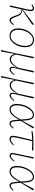

<svg xmlns="http://www.w3.org/2000/svg" viewBox="1616 -2154 729 4000"><g transform="rotate(90 1980.0 -153.5)"><path d="M93 0Q103 -45 113.5 -90Q124 -135 134 -179.5Q144 -224 154 -269Q164 -314 174 -359Q183 -399 183.5 -424Q184 -449 175.5 -460.5Q167 -472 148 -472Q132 -472 116.5 -465Q101 -458 82 -445L72 -461Q94 -479 113 -488.5Q132 -498 155 -498Q181 -498 195.5 -482.5Q210 -467 211 -433.5Q212 -400 198 -345L122 0L101 5ZM397 11Q368 11 353 -7.5Q338 -26 324 -63L294 -144Q277 -191 254 -212Q231 -233 190 -238L168 -241V-257H176L221 -295L481 -493Q486 -492 491 -488.5Q496 -485 496 -477Q496 -468 487 -459Q478 -450 451 -432L184 -252L183 -254L192 -253Q229 -249 251.5 -237.5Q274 -226 289 -206.5Q304 -187 315 -158L351 -69Q364 -40 374 -27.5Q384 -15 401 -15Q424 -15 443.5 -31Q463 -47 490 -78L503 -64Q472 -25 448.5 -7Q425 11 397 11Z M722 12Q683 12 648.5 -6.5Q614 -25 592.5 -65.5Q571 -106 571 -170Q571 -229 588.5 -287Q606 -345 638.5 -392.5Q671 -440 715 -469Q759 -498 812 -498Q854 -498 888.5 -478.5Q923 -459 943 -418.5Q963 -378 963 -314Q963 -252 945 -194Q927 -136 895 -89.5Q863 -43 818.5 -15.5Q774 12 722 12ZM726 -11Q772 -11 810 -37.5Q848 -64 876 -108Q904 -152 919.5 -204.5Q935 -257 935 -308Q935 -394 900.5 -434.5Q866 -475 810 -475Q763 -475 724.5 -447.5Q686 -420 658 -375.5Q630 -331 615 -278.5Q600 -226 600 -175Q600 -90 636 -50.5Q672 -11 726 -11Z M1030 191 1022 185 1090 -115 1165 -489 1187 -495 1196 -489Q1186 -441 1175 -393Q1164 -345 1153.5 -297Q1143 -249 1132 -201Q1121 -153 1111 -105L1104 -101L1053 185ZM1212 8Q1182 8 1158.5 -7Q1135 -22 1121 -48.5Q1107 -75 1103 -109L1113 -131Q1125 -70 1152 -44Q1179 -18 1218 -18Q1247 -18 1274.5 -34Q1302 -50 1333 -85.5Q1364 -121 1400 -180L1404 -148H1391Q1364 -94 1335.5 -59Q1307 -24 1276 -8Q1245 8 1212 8ZM1424 11Q1397 11 1383.5 -4.5Q1370 -20 1370 -48Q1370 -61 1374 -78.5Q1378 -96 1388 -129L1384 -136L1459 -489L1481 -495L1490 -489L1405 -120Q1402 -110 1400 -100.5Q1398 -91 1397 -82.5Q1396 -74 1395 -66.5Q1394 -59 1394 -52Q1394 -31 1403.5 -23Q1413 -15 1428 -15Q1451 -15 1474.5 -33Q1498 -51 1529 -89L1542 -76Q1514 -41 1484.5 -15Q1455 11 1424 11Z M1571 191 1563 185 1631 -115 1706 -489 1728 -495 1737 -489Q1727 -441 1716 -393Q1705 -345 1694.5 -297Q1684 -249 1673 -201Q1662 -153 1652 -105L1645 -101L1594 185ZM1753 8Q1723 8 1699.5 -7Q1676 -22 1662 -48.5Q1648 -75 1644 -109L1654 -131Q1666 -70 1693 -44Q1720 -18 1759 -18Q1788 -18 1815.5 -34Q1843 -50 1874 -85.5Q1905 -121 1941 -180L1945 -148H1932Q1905 -94 1876.5 -59Q1848 -24 1817 -8Q1786 8 1753 8ZM1965 11Q1938 11 1924.5 -4.5Q1911 -20 1911 -48Q1911 -61 1915 -78.5Q1919 -96 1929 -129L1925 -136L2000 -489L2022 -495L2031 -489L1946 -120Q1943 -110 1941 -100.5Q1939 -91 1938 -82.5Q1937 -74 1936 -66.5Q1935 -59 1935 -52Q1935 -31 1944.5 -23Q1954 -15 1969 -15Q1992 -15 2015.5 -33Q2039 -51 2070 -89L2083 -76Q2055 -41 2025.5 -15Q1996 11 1965 11Z M2258 12Q2208 12 2176.5 -25.5Q2145 -63 2145 -137Q2145 -188 2156.5 -239.5Q2168 -291 2189 -337Q2210 -383 2238.5 -419.5Q2267 -456 2301 -477Q2335 -498 2372 -498Q2405 -498 2429.5 -482Q2454 -466 2469 -429.5Q2484 -393 2488 -331L2493 -248L2495 -244L2504 -121Q2508 -58 2520.5 -36Q2533 -14 2559 -14Q2580 -14 2600.5 -29.5Q2621 -45 2643 -72L2657 -60Q2635 -31 2609 -9.5Q2583 12 2554 12Q2530 12 2514.5 1Q2499 -10 2490.5 -38Q2482 -66 2478 -117L2462 -327Q2457 -405 2435.5 -439.5Q2414 -474 2371 -474Q2341 -474 2312 -455Q2283 -436 2258 -403Q2233 -370 2214 -327.5Q2195 -285 2184.5 -237Q2174 -189 2174 -140Q2174 -79 2197 -45.5Q2220 -12 2263 -12Q2298 -12 2334 -37Q2370 -62 2407 -115Q2444 -168 2483 -252L2484 -195H2476Q2445 -131 2411.5 -84.5Q2378 -38 2340 -13Q2302 12 2258 12ZM2492 -215V-247L2625 -495L2652 -487V-477Z M2712 -446 2710 -466Q2730 -471 2761 -475Q2792 -479 2829 -482Q2866 -485 2902 -485H3115L3111 -457L2911 -462H2901ZM2876 12Q2842 12 2825 -5.5Q2808 -23 2808 -56Q2808 -70 2811.5 -93.5Q2815 -117 2822.5 -151Q2830 -185 2841 -232Q2852 -279 2867 -340Q2882 -401 2901 -478H2925Q2907 -401 2893 -339.5Q2879 -278 2868 -231.5Q2857 -185 2850 -150.5Q2843 -116 2839.5 -93Q2836 -70 2836 -57Q2836 -34 2848 -24Q2860 -14 2880 -14Q2901 -14 2928.5 -27.5Q2956 -41 2993 -79L3008 -67Q2985 -41 2962.5 -23Q2940 -5 2918 3.5Q2896 12 2876 12Z M3225 11Q3202 11 3185 -3Q3168 -17 3168 -47Q3168 -57 3170 -70.5Q3172 -84 3176.5 -106.5Q3181 -129 3188.5 -164.5Q3196 -200 3207 -252L3256 -487L3277 -492L3284 -487L3259 -373Q3241 -290 3229.5 -235.5Q3218 -181 3211 -147.5Q3204 -114 3200.5 -96Q3197 -78 3196 -69Q3195 -60 3195 -54Q3195 -33 3204.5 -24Q3214 -15 3229 -15Q3250 -15 3272.5 -31Q3295 -47 3330 -89L3343 -76Q3310 -35 3281.5 -12Q3253 11 3225 11Z M3550 12Q3500 12 3468.5 -25.5Q3437 -63 3437 -137Q3437 -188 3448.5 -239.5Q3460 -291 3481 -337Q3502 -383 3530.5 -419.5Q3559 -456 3593 -477Q3627 -498 3664 -498Q3697 -498 3721.5 -482Q3746 -466 3761 -429.5Q3776 -393 3780 -331L3785 -248L3787 -244L3796 -121Q3800 -58 3812.5 -36Q3825 -14 3851 -14Q3872 -14 3892.5 -29.5Q3913 -45 3935 -72L3949 -60Q3927 -31 3901 -9.5Q3875 12 3846 12Q3822 12 3806.5 1Q3791 -10 3782.5 -38Q3774 -66 3770 -117L3754 -327Q3749 -405 3727.5 -439.5Q3706 -474 3663 -474Q3633 -474 3604 -455Q3575 -436 3550 -403Q3525 -370 3506 -327.5Q3487 -285 3476.5 -237Q3466 -189 3466 -140Q3466 -79 3489 -45.5Q3512 -12 3555 -12Q3590 -12 3626 -37Q3662 -62 3699 -115Q3736 -168 3775 -252L3776 -195H3768Q3737 -131 3703.5 -84.5Q3670 -38 3632 -13Q3594 12 3550 12ZM3784 -215V-247L3917 -495L3944 -487V-477Z"/></g></svg>

Font: Source Serif 4 ExtraLight
Style: Italic
Weight: 250
Italic angle: -12°
Designer: Frank Grießhammer
Foundry: Adobe Systems Incorporated
Version: Version 4.004;hotconv 1.0.116;makeotfexe 2.5.65601